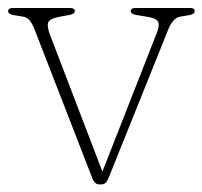

<svg xmlns="http://www.w3.org/2000/svg" viewBox="-20 -466 521 494"><path d="M240.5 8.5H235.5Q223.5 8.5 217.5 -7.5L70 -387.5Q63.5 -404.5 57 -412.8Q50.5 -421 40 -423L16 -427Q1 -429.5 1 -437Q1 -445.5 13 -445.5H160Q172.5 -445.5 172.5 -437.5Q172.5 -430 158.5 -427.5L134 -423Q107.5 -418 104 -408Q100.5 -398 108.5 -377L243.5 -24.5L383.5 -381.5Q391.5 -401 386.5 -410.2Q381.5 -419.5 358 -423L330.5 -427.5Q316.5 -429.5 316.5 -437.5Q316.5 -445.5 329 -445.5H469.5Q481 -445.5 481 -437Q481 -429.5 466.5 -427L442.5 -423Q424.5 -419.5 412 -388L258.5 -6Q252.5 8.5 240.5 8.5Z"/></svg>

Font: Fraunces 72pt Soft Thin
Style: Regular
Weight: 100
Version: Version 1.000;[b76b70a41]